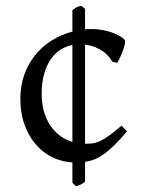

<svg xmlns="http://www.w3.org/2000/svg" viewBox="-20 -628 509 668"><path d="M125 -300.8Q125 -266.6 133.3 -238.8Q141.6 -210.9 156 -189.9Q170.4 -168.9 189.9 -155Q209.5 -141.1 231.9 -134.3V-471.7Q210 -467.3 190.7 -455.1Q171.4 -442.9 156.7 -421.9Q142.1 -400.9 133.5 -370.8Q125 -340.8 125 -300.8ZM275.9 3.9Q271.5 7.8 268.1 10Q264.6 12.2 261.5 13.9Q258.3 15.6 254.2 16.8Q250 18.1 244.1 20L231.9 7.8V-63Q197.3 -64.5 164.8 -79.6Q132.3 -94.7 106.9 -122.8Q81.5 -150.9 66.2 -191.9Q50.8 -232.9 50.8 -286.1Q50.8 -329.1 64.2 -367.2Q77.6 -405.3 101.6 -435.3Q125.5 -465.3 158.9 -486.6Q192.4 -507.8 231.9 -518.1V-592.8Q238.8 -597.2 241.7 -599.4Q244.6 -601.6 246.8 -602.8Q249 -604 252.4 -605Q255.9 -606 263.2 -607.9L275.9 -597.2V-525.9Q281.7 -526.4 287.6 -526.6Q293.5 -526.9 299.8 -526.9Q315.9 -526.9 332.8 -524.2Q349.6 -521.5 365.2 -516.4Q380.9 -511.2 393.8 -504.2Q406.7 -497.1 415 -487.8Q416 -482.4 413.6 -471.7Q411.1 -460.9 406.7 -449.2Q402.3 -437.5 397 -426.5Q391.6 -415.5 387.2 -409.2L370.1 -414.1Q365.7 -421.9 358.2 -431.2Q350.6 -440.4 339.1 -448.7Q327.6 -457 312 -463.6Q296.4 -470.2 275.9 -472.7V-127.9Q289.1 -127.9 300.8 -129.2Q312.5 -130.4 326.4 -136.5Q340.3 -142.6 358.4 -155.3Q376.5 -168 402.8 -190.9L421.9 -170.9Q397 -141.6 377 -122.1Q356.9 -102.5 339.6 -90.6Q322.3 -78.6 306.9 -72.8Q291.5 -66.9 275.9 -64.9V3.9Z"/></svg>

Font: Gentium
Style: Regular
Weight: 400
Designer: J. Victor Gaultney
Version: Version 1.03; 2011; OFL 1.1 release